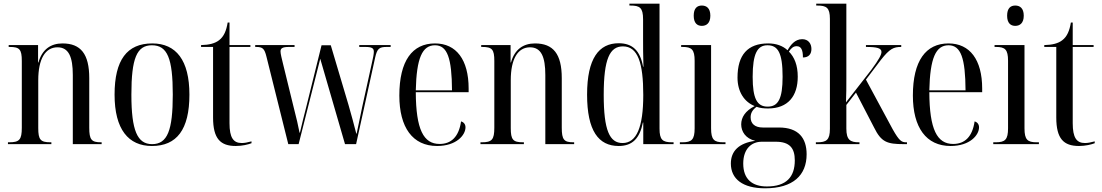

<svg xmlns="http://www.w3.org/2000/svg" viewBox="-20 -780 5963 1039"><path d="M23 0H258V-10H253C199 -10 187 -24 187 -87V-346C187 -461 225 -524 291 -524C352 -524 374 -472 374 -374V0H530V-10H526C475 -10 463 -24 463 -89V-357C463 -488 417 -545 318 -545C255 -545 208 -513 188 -442H186V-536H27V-526H32C86 -526 98 -513 98 -450V-89C98 -24 85 -10 30 -10H23Z M802 10C936 10 1005 -78 1005 -268C1005 -454 933 -545 804 -545C667 -545 600 -455 600 -268C600 -80 675 10 802 10ZM803 0C723 0 691 -74 691 -268C691 -464 720 -535 802 -535C886 -535 915 -464 915 -268C915 -74 886 0 803 0Z M1256 10C1291 10 1323 2 1341 -5V-15C1319 -9 1303 -6 1288 -6C1243 -6 1222 -35 1222 -113V-526H1335V-536H1222V-658H1212C1205 -615 1192 -582 1165 -562C1143 -545 1112 -537 1068 -536V-526H1133V-144C1133 -29 1173 10 1256 10Z M1422 -473 1540 0H1596L1713 -462L1847 0H1907L2010 -468C2021 -518 2033 -526 2073 -526H2094V-536H1924V-526H1957C1994 -526 2003 -518 2003 -500C2003 -488 1999 -466 1992 -437L1940 -201C1932 -164 1918 -96 1910 -57H1908C1897 -99 1879 -169 1866 -212L1770 -535H1720L1638 -204C1627 -162 1612 -101 1603 -62H1601C1593 -104 1585 -137 1570 -196L1511 -437C1505 -462 1498 -489 1498 -502C1498 -518 1508 -526 1543 -526H1574V-536H1361V-526H1365C1401 -526 1411 -518 1422 -473Z M2345 10C2450 10 2499 -49 2499 -91C2499 -107 2490 -119 2475 -123C2463 -40 2422 -1 2359 -1C2272 -1 2231 -79 2230 -281H2516V-301C2516 -457 2449 -545 2334 -545C2211 -545 2141 -451 2141 -263C2141 -90 2213 10 2345 10ZM2426 -291H2230C2234 -466 2265 -535 2334 -535C2401 -535 2425 -465 2426 -291Z M2580 0H2815V-10H2810C2756 -10 2744 -24 2744 -87V-346C2744 -461 2782 -524 2848 -524C2909 -524 2931 -472 2931 -374V0H3087V-10H3083C3032 -10 3020 -24 3020 -89V-357C3020 -488 2974 -545 2875 -545C2812 -545 2765 -513 2745 -442H2743V-536H2584V-526H2589C2643 -526 2655 -513 2655 -450V-89C2655 -24 2642 -10 2587 -10H2580Z M3328 10C3403 10 3442 -32 3459 -117H3461V0H3625V-10H3616C3565 -10 3549 -24 3549 -84V-760H3386V-750H3391C3442 -750 3460 -739 3460 -675V-567C3460 -531 3460 -483 3462 -419H3460C3444 -506 3403 -546 3328 -546C3221 -546 3157 -464 3157 -268C3157 -72 3219 10 3328 10ZM3349 -6C3279 -6 3247 -74 3247 -267C3247 -462 3280 -529 3351 -529C3432 -529 3461 -439 3461 -266C3461 -92 3425 -6 3349 -6Z M3778 -640C3803 -640 3824 -655 3824 -695C3824 -736 3803 -750 3778 -750C3753 -750 3734 -736 3734 -695C3734 -655 3753 -640 3778 -640ZM3659 0H3906V-10H3894C3844 -10 3828 -24 3828 -86V-536H3666V-526H3674C3723 -526 3739 -512 3739 -451V-86C3739 -24 3723 -10 3672 -10H3659Z M4120 239C4272 239 4345 168 4345 55C4345 -32 4302 -90 4195 -90H4108C4066 -90 4042 -110 4042 -145C4042 -166 4050 -184 4074 -202C4093 -195 4115 -193 4136 -193C4245 -193 4297 -261 4297 -365C4297 -427 4279 -471 4249 -501C4263 -522 4275 -530 4291 -530C4315 -530 4325 -511 4325 -469C4357 -469 4371 -488 4371 -515C4371 -544 4354 -568 4321 -568C4281 -568 4257 -535 4242 -508C4215 -533 4179 -545 4137 -545C4026 -545 3971 -483 3971 -360C3971 -283 4008 -228 4064 -206C4013 -180 3991 -145 3991 -107C3991 -68 4015 -30 4067 -18C3979 -6 3935 37 3935 105C3935 189 4000 239 4120 239ZM4134 -203C4077 -203 4053 -246 4053 -364C4053 -491 4079 -535 4133 -535C4190 -535 4215 -494 4215 -365C4215 -245 4191 -203 4134 -203ZM4130 229C4051 229 4002 190 4002 105C4002 25 4047 -13 4102 -13H4178C4254 -13 4281 22 4281 88C4281 178 4235 229 4130 229Z M4395 0H4631V-10H4628C4582 -10 4560 -22 4560 -84V-212L4612 -279L4710 -90C4749 -11 4780 0 4871 0H4888V-10H4883C4859 -10 4846 -18 4811 -80L4666 -349L4747 -456C4795 -517 4816 -526 4857 -526V-536H4666V-526C4727 -526 4750 -519 4750 -499C4750 -484 4737 -459 4695 -402L4558 -226C4560 -265 4560 -315 4560 -352V-760H4397V-750H4402C4452 -750 4471 -739 4471 -678V-83C4471 -22 4452 -10 4402 -10H4395Z M5124 10C5229 10 5278 -49 5278 -91C5278 -107 5269 -119 5254 -123C5242 -40 5201 -1 5138 -1C5051 -1 5010 -79 5009 -281H5295V-301C5295 -457 5228 -545 5113 -545C4990 -545 4920 -451 4920 -263C4920 -90 4992 10 5124 10ZM5205 -291H5009C5013 -466 5044 -535 5113 -535C5180 -535 5204 -465 5205 -291Z M5474 -640C5499 -640 5520 -655 5520 -695C5520 -736 5499 -750 5474 -750C5449 -750 5430 -736 5430 -695C5430 -655 5449 -640 5474 -640ZM5355 0H5602V-10H5590C5540 -10 5524 -24 5524 -86V-536H5362V-526H5370C5419 -526 5435 -512 5435 -451V-86C5435 -24 5419 -10 5368 -10H5355Z M5819 10C5854 10 5886 2 5904 -5V-15C5882 -9 5866 -6 5851 -6C5806 -6 5785 -35 5785 -113V-526H5898V-536H5785V-658H5775C5768 -615 5755 -582 5728 -562C5706 -545 5675 -537 5631 -536V-526H5696V-144C5696 -29 5736 10 5819 10Z"/></svg>

Font: Noto Serif Display Condensed
Style: Regular
Weight: 400
Width: 3
Designer: Monotype Design Team
Foundry: Monotype Imaging Inc.
Version: Version 2.009